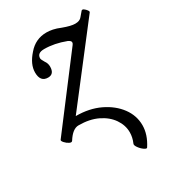

<svg xmlns="http://www.w3.org/2000/svg" viewBox="-153 -496 667 754"><g transform="rotate(-30 181.0 -119.0)"><path d="M291 178Q288 183 277 175.5Q266 168 257.5 156Q249 144 252 138Q262 115 262 92Q262 60 242.5 31.5Q223 3 187 -14.5Q151 -32 101 -32Q74 -32 49 8Q45 14 35 9Q25 4 17 -5Q9 -14 12 -18L239 -317Q243 -322 243 -327Q243 -334 230 -340Q180 -359 134 -359Q102 -359 102 -335Q102 -330 111 -315Q120 -303 120 -288Q120 -254 92 -254Q57 -254 57 -297Q57 -334 91 -372Q124 -411 174 -411Q187 -411 202 -408Q217 -405 236 -397Q271 -384 290 -384Q311 -384 320 -396L337 -416Q341 -420 347.5 -415.5Q354 -411 359 -404Q364 -397 361 -394L110 -69Q171 -69 218 -46.5Q265 -24 292 12.5Q319 49 319 93Q319 135 291 178Z"/></g></svg>

Font: Junicode Two Beta Condensed
Style: Italic
Weight: 400
Width: 3
Italic angle: -9°
Version: Version 1.053; ttfautohint (v1.8.4)